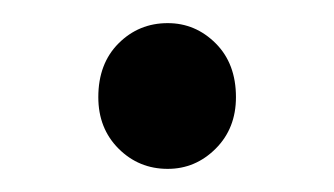

<svg xmlns="http://www.w3.org/2000/svg" viewBox="-20 -405 289 166"><path d="M125 -259Q100 -259 82.5 -276.5Q65 -294 65 -321Q65 -350 82.5 -367.5Q100 -385 125 -385Q149 -385 166.5 -367.5Q184 -350 184 -321Q184 -294 166.5 -276.5Q149 -259 125 -259Z"/></svg>

Font: TypoPRO Source Sans Pro
Style: Regular
Weight: 400
Designer: Paul D. Hunt
Foundry: Adobe Systems Incorporated
Version: Version 2.020;PS 2.000;hotconv 1.0.86;makeotf.lib2.5.63406